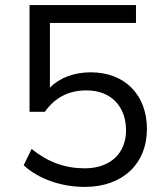

<svg xmlns="http://www.w3.org/2000/svg" viewBox="-20 -725 640 754"><path d="M313 9C463 9 557 -83 557 -218C557 -352 471 -441 336 -441C270 -441 214 -419 176 -381V-635H514V-705H96V-286H156C197 -343 250 -370 320 -370C417 -370 475 -306 475 -213C475 -123 413 -64 313 -64C235 -64 169 -88 104 -140L73 -76C131 -22 221 9 313 9Z"/></svg>

Font: Poppy and Pepper
Style: Regular
Weight: 400
Designer: Thy Ha
Foundry: Thy Ha
Version: Version 0.001;Glyphs 3.2 (3227)